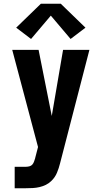

<svg xmlns="http://www.w3.org/2000/svg" viewBox="-20 -785 540 1020"><path d="M58 215V101H118Q127 101 136.5 98.5Q146 96 152 89Q158 82 161 73Q164 64 167 55V54L182 -4L45 -520H185L255 -169L315 -520H455L299 83Q293 108 282.5 133Q272 158 253 176Q240 189 223.5 197Q207 205 189.5 209Q172 213 154 214Q136 215 118 215ZM145 -578 66 -638 197 -765H303L434 -638L355 -578L250 -702Z"/></svg>

Font: Iosevka SS04 Heavy
Style: Regular
Weight: 900
Monospace: yes
Designer: Belleve Invis
Foundry: Belleve Invis
Version: Version 19.0.0; ttfautohint (v1.8.4)